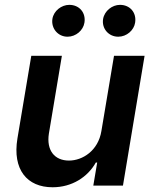

<svg xmlns="http://www.w3.org/2000/svg" viewBox="-20 -780 648 807"><path d="M406.2 -229.4C392.8 -146.3 326.7 -105.1 269.9 -105.1C208.5 -105.1 174.7 -148.8 185.4 -218L240.1 -545.5H111.5L53.3 -198.2C31.6 -67.1 93.8 7.1 201 7.1C282.7 7.1 348.7 -35.9 382.8 -96.9H388.5L372.2 0H496.8L587.7 -545.5H459.2ZM200.3 -700.6C194.2 -660.5 223.7 -625.7 263.8 -625.7C299.4 -625.7 329.9 -652.7 334.9 -684.7C341.6 -726.6 313.6 -759.6 271.3 -759.6C238.3 -759.6 205.6 -734.4 200.3 -700.6ZM413.4 -700.6C406.6 -659.8 436.8 -625.7 476.9 -625.7C512.4 -625.7 543 -652.7 547.9 -684.7C554.7 -726.6 526.6 -759.6 484.4 -759.6C451.3 -759.6 419.4 -734.4 413.4 -700.6Z"/></svg>

Font: Margiela Sans Semi Bold
Style: Italic
Weight: 600
Italic angle: -9.39999°
Designer: Stefan Endress, Andreas Faust
Version: Version 1.100;FEAKit 1.0